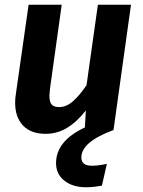

<svg xmlns="http://www.w3.org/2000/svg" viewBox="-20 -550 606 812"><path d="M324 116Q324 151 369 151Q395 151 432 143L411 235Q374 242 345 242Q287 242 252 214Q217 186 217 140Q217 46 339 -11L343 -83Q306 -35 264 -9.5Q222 16 173 16Q111 16 77.5 -19Q44 -54 44 -116Q44 -134 47 -152L101 -530H241L191 -172Q189 -152 189 -145Q189 -118 199 -107.5Q209 -97 230 -97Q261 -97 289.5 -122.5Q318 -148 346 -190L394 -530H534L460 0Q324 50 324 116Z"/></svg>

Font: Fira Sans SemiBold
Style: Italic
Weight: 600
Italic angle: -8°
Designer: bBox Type GmbH & Carrois Corporate GbR & Edenspiekermann AG
Foundry: bBox Type GmbH & Carrois Corporate GbR & Edenspiekermann AG
Version: Version 4.301